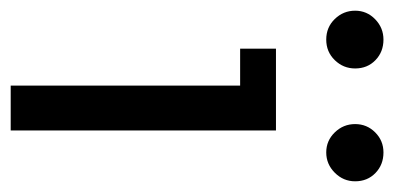

<svg xmlns="http://www.w3.org/2000/svg" viewBox="-237 -528 737 359"><g transform="rotate(90 131.5 -348.5)"><path d="M291 -644Q291 -622 275 -606Q259 -590 237 -590Q215 -590 199.5 -606Q184 -622 184 -644Q184 -666 199.5 -681.5Q215 -697 237 -697Q260 -697 275.5 -682Q291 -667 291 -644ZM80 -644Q80 -622 64.5 -606Q49 -590 26 -590Q3 -590 -12.5 -606Q-28 -622 -28 -644Q-28 -666 -12 -681.5Q4 -697 26 -697Q49 -697 64.5 -682Q80 -667 80 -644ZM112 0V-429H43V-496H196V0Z"/></g></svg>

Font: Atkinson Hyperlegible Pro
Style: Regular
Weight: 400
Designer: Elliott Scott, Megan Eiswerth, Linus Boman, Theodore Petrosky, Jacob Perez
Foundry: Braille Institute
Version: Version 1.5.1